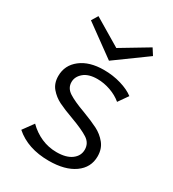

<svg xmlns="http://www.w3.org/2000/svg" viewBox="-166 -763 779 863"><g transform="rotate(30 223.5 -331.5)"><path d="M231 -519 70 -636 90 -669 231 -585 371 -669 392 -636ZM248 -263Q298 -244 328.5 -228.5Q359 -213 380.5 -186.5Q402 -160 402 -121Q402 -63 353.5 -28.5Q305 6 221 6Q112 6 45 -53L85 -108Q115 -78 152.5 -61.5Q190 -45 232 -45Q282 -45 309.5 -65.5Q337 -86 337 -118Q337 -152 307.5 -171Q278 -190 218 -212Q168 -230 139 -244.5Q110 -259 89 -283.5Q68 -308 68 -346Q68 -402 113 -437Q158 -472 233 -472Q280 -472 322 -459.5Q364 -447 390 -427L355 -377Q330 -398 296 -410Q262 -422 228 -422Q182 -422 157.5 -401Q133 -380 133 -352Q133 -321 161.5 -302.5Q190 -284 248 -263Z"/></g></svg>

Font: Ysabeau SC
Style: Regular
Weight: 400
Designer: Christian Thalmann (Catharsis Fonts)
Version: Version 0.003